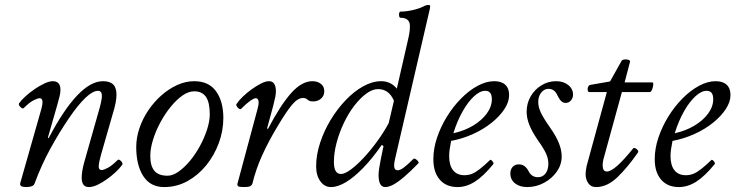

<svg xmlns="http://www.w3.org/2000/svg" viewBox="-20 -745 2980 778"><path d="M86 13Q58 13 62 -3L148 -305Q153 -324 152 -335.5Q151 -347 140 -347Q133 -347 116 -338.5Q99 -330 76 -307Q73 -304 67.5 -307.5Q62 -311 58.5 -316.5Q55 -322 57 -326Q66 -339 83 -354.5Q100 -370 120.5 -384Q141 -398 160.5 -407Q180 -416 194 -416Q225 -416 225 -381Q225 -369 221 -353Q217 -337 211 -316L174 -187L177 -185Q238 -301 293 -358.5Q348 -416 397 -416Q425 -416 438.5 -403Q452 -390 452 -361Q452 -348 448.5 -328.5Q445 -309 435 -277L389 -117Q380 -85 380 -70.5Q380 -56 392 -56Q400 -56 417 -65Q434 -74 456 -96Q460 -100 465.5 -96.5Q471 -93 474.5 -87Q478 -81 475 -77Q466 -64 449.5 -48.5Q433 -33 413.5 -19Q394 -5 375 4Q356 13 340 13Q311 13 311 -25Q311 -37 313.5 -53Q316 -69 322 -90L377 -284Q385 -310 389 -329Q393 -348 393 -356Q393 -377 377 -377Q356 -377 326 -348.5Q296 -320 258 -264Q220 -208 184 -142.5Q148 -77 120 -1Q115 13 86 13Z M645 13Q589 13 560.5 -31.5Q532 -76 532 -149Q532 -187 545 -225.5Q558 -264 581 -298Q604 -332 634 -358.5Q664 -385 698 -400.5Q732 -416 767 -416Q826 -416 855.5 -375Q885 -334 885 -267Q885 -215 866.5 -165Q848 -115 815.5 -75Q783 -35 739.5 -11Q696 13 645 13ZM659 -33Q680 -33 703.5 -49.5Q727 -66 749.5 -93Q772 -120 790 -153Q808 -186 819 -220Q830 -254 830 -282Q830 -330 814.5 -352.5Q799 -375 767 -375Q744 -375 719.5 -358Q695 -341 671.5 -312Q648 -283 629.5 -248.5Q611 -214 600 -178.5Q589 -143 589 -113Q589 -73 605.5 -53Q622 -33 659 -33Z M971 13Q950 13 945.5 10Q941 7 942 0L1024 -305Q1025 -310 1026.5 -316.5Q1028 -323 1028 -330Q1028 -338 1025 -342.5Q1022 -347 1016 -347Q1009 -347 994.5 -337Q980 -327 957 -304Q954 -301 948.5 -304.5Q943 -308 939.5 -314Q936 -320 938 -323Q947 -337 963.5 -353Q980 -369 999.5 -383Q1019 -397 1037.5 -406.5Q1056 -416 1070 -416Q1084 -416 1091 -405.5Q1098 -395 1098 -375Q1098 -365 1095.5 -352Q1093 -339 1087 -316L1062 -224L1066 -223Q1117 -320 1160 -368Q1203 -416 1246 -416Q1266 -416 1280 -405.5Q1294 -395 1294 -375Q1294 -357 1281 -345.5Q1268 -334 1249 -334Q1237 -334 1231.5 -337.5Q1226 -341 1221.5 -344.5Q1217 -348 1208 -348Q1186 -348 1162.5 -319.5Q1139 -291 1104 -232Q1069 -174 1043 -117Q1017 -60 1003 -2Q1001 5 994.5 9Q988 13 971 13Z M1321 13Q1295 13 1278 -10.5Q1261 -34 1261 -71Q1261 -117 1277 -166Q1293 -215 1320 -259.5Q1347 -304 1381 -339.5Q1415 -375 1452 -395.5Q1489 -416 1525 -416Q1571 -416 1598 -372L1583 -364L1634 -587Q1638 -604 1639.5 -616Q1641 -628 1641 -640Q1641 -656 1631.5 -664.5Q1622 -673 1603 -673Q1599 -673 1597.5 -679.5Q1596 -686 1597.5 -692Q1599 -698 1603 -698Q1626 -698 1654 -704.5Q1682 -711 1700 -721Q1707 -725 1717 -725Q1723 -725 1723 -719Q1723 -716 1722.5 -713Q1722 -710 1721 -706L1581 -102Q1579 -93 1578 -86.5Q1577 -80 1577 -74Q1577 -55 1592 -55Q1601 -55 1615.5 -65.5Q1630 -76 1655 -101Q1658 -104 1664 -100.5Q1670 -97 1674 -91.5Q1678 -86 1675 -83Q1644 -51 1619 -29.5Q1594 -8 1575 2.5Q1556 13 1541 13Q1514 13 1514 -36Q1514 -47 1516.5 -63.5Q1519 -80 1523.5 -102.5Q1528 -125 1534 -153L1527 -158Q1489 -103 1452 -65Q1415 -27 1382 -7Q1349 13 1321 13ZM1362 -40Q1377 -40 1401.5 -58Q1426 -76 1454 -106Q1482 -136 1508.5 -172.5Q1535 -209 1555 -246L1581 -357L1583 -318Q1564 -384 1512 -384Q1489 -384 1464 -365.5Q1439 -347 1415.5 -316.5Q1392 -286 1373.5 -247Q1355 -208 1344 -167Q1333 -126 1333 -88Q1333 -40 1362 -40Z M1834 13Q1788 13 1762 -17Q1736 -47 1736 -100Q1736 -143 1751 -187.5Q1766 -232 1791 -272.5Q1816 -313 1848 -345.5Q1880 -378 1915 -397Q1950 -416 1983 -416Q2012 -416 2027.5 -401.5Q2043 -387 2043 -360Q2043 -332 2024 -303Q2005 -274 1972 -247.5Q1939 -221 1897 -202Q1855 -183 1808 -174Q1804 -154 1802 -139.5Q1800 -125 1800 -113Q1800 -75 1816 -55Q1832 -35 1862 -35Q1878 -35 1892 -40.5Q1906 -46 1923.5 -59.5Q1941 -73 1965 -96Q1967 -99 1971 -96Q1975 -93 1978 -88Q1981 -83 1979 -80Q1939 -31 1904.5 -9Q1870 13 1834 13ZM1817 -205Q1862 -215 1897 -236Q1932 -257 1952.5 -285Q1973 -313 1973 -343Q1973 -360 1966.5 -368.5Q1960 -377 1946 -377Q1925 -377 1901 -355Q1877 -333 1855 -294.5Q1833 -256 1817 -205Z M2116 13Q2086 13 2067 -2Q2048 -17 2048 -42Q2048 -59 2057.5 -69Q2067 -79 2082 -79Q2107 -79 2121 -53Q2133 -27 2160 -27Q2179 -27 2190.5 -42Q2202 -57 2202 -82Q2202 -102 2192.5 -123Q2183 -144 2158 -179Q2135 -213 2124.5 -240Q2114 -267 2114 -292Q2114 -326 2130 -354Q2146 -382 2173.5 -399Q2201 -416 2233 -416Q2263 -416 2282.5 -400.5Q2302 -385 2302 -361Q2302 -348 2293.5 -338Q2285 -328 2272 -328Q2262 -328 2254.5 -335Q2247 -342 2240 -356Q2228 -385 2203 -385Q2191 -385 2181.5 -378Q2172 -371 2166.5 -359Q2161 -347 2161 -331Q2161 -312 2171 -290Q2181 -268 2209 -228Q2233 -194 2244.5 -165.5Q2256 -137 2256 -111Q2256 -78 2236.5 -50Q2217 -22 2185 -4.5Q2153 13 2116 13Z M2395 13Q2374 13 2363.5 -3Q2353 -19 2353 -37Q2353 -48 2354.5 -56.5Q2356 -65 2357 -72L2439 -372H2368Q2363 -372 2361.5 -379Q2360 -386 2363 -393Q2366 -400 2372 -401L2452 -415L2499 -499Q2502 -503 2510 -504Q2518 -505 2525.5 -503Q2533 -501 2533 -495L2511 -411H2623Q2628 -411 2627 -401Q2626 -391 2622 -381.5Q2618 -372 2613 -372H2500L2428 -110Q2425 -100 2423.5 -91Q2422 -82 2422 -75Q2422 -50 2439 -50Q2455 -50 2481.5 -73.5Q2508 -97 2545 -143Q2548 -147 2554 -144.5Q2560 -142 2564 -136.5Q2568 -131 2565 -127Q2525 -69 2483 -28Q2441 13 2395 13Z M2731 13Q2685 13 2659 -17Q2633 -47 2633 -100Q2633 -143 2648 -187.5Q2663 -232 2688 -272.5Q2713 -313 2745 -345.5Q2777 -378 2812 -397Q2847 -416 2880 -416Q2909 -416 2924.5 -401.5Q2940 -387 2940 -360Q2940 -332 2921 -303Q2902 -274 2869 -247.5Q2836 -221 2794 -202Q2752 -183 2705 -174Q2701 -154 2699 -139.5Q2697 -125 2697 -113Q2697 -75 2713 -55Q2729 -35 2759 -35Q2775 -35 2789 -40.5Q2803 -46 2820.5 -59.5Q2838 -73 2862 -96Q2864 -99 2868 -96Q2872 -93 2875 -88Q2878 -83 2876 -80Q2836 -31 2801.5 -9Q2767 13 2731 13ZM2714 -205Q2759 -215 2794 -236Q2829 -257 2849.5 -285Q2870 -313 2870 -343Q2870 -360 2863.5 -368.5Q2857 -377 2843 -377Q2822 -377 2798 -355Q2774 -333 2752 -294.5Q2730 -256 2714 -205Z"/></svg>

Font: Junicode VF
Style: Italic
Weight: 400
Italic angle: -11°
Designer: Peter S. Baker
Version: Version 2.209